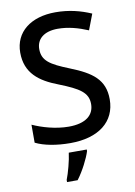

<svg xmlns="http://www.w3.org/2000/svg" viewBox="-101 -788 752 1072"><g transform="rotate(-10 275.0 -251.5)"><path d="M505 -193C505 -305 437 -353 316 -401C208 -444 166 -471 166 -537C166 -593 208 -631 287 -631C347 -631 403 -615 458 -592L492 -681C432 -707 367 -724 290 -724C151 -724 58 -653 58 -536C58 -419 133 -364 238 -324C352 -279 398 -250 398 -185C398 -122 350 -82 254 -82C179 -82 103 -105 50 -129V-27C98 -3 169 10 247 10C407 10 505 -66 505 -193ZM330 70V61H228C223 104 204 174 190 209V221H250C285 175 318 109 330 70Z"/></g></svg>

Font: Noto Sans Hanifi Rohingya Medium
Style: Regular
Weight: 500
Designer: Monotype Design Team and DaltonMaag
Foundry: Google LLC
Version: Version 2.102